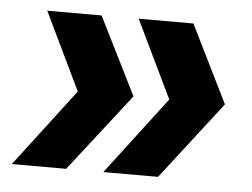

<svg xmlns="http://www.w3.org/2000/svg" viewBox="-38 -506 635 483"><g transform="rotate(5 280.0 -265.0)"><path d="M293.9 -460.9H432.1L528.8 -265.1L377 -68.8H238.8L388.2 -265.1ZM7.8 -68.8 157.2 -265.1 63 -460.9H200.2L297.9 -265.1L145 -68.8Z"/></g></svg>

Font: Human Sans Bold
Style: Italic
Weight: 700
Italic angle: -8°
Designer: Tim Radville
Foundry: Continuum
Version: Version 1.000;FEAKit 1.0